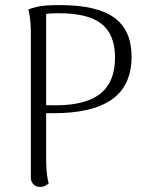

<svg xmlns="http://www.w3.org/2000/svg" viewBox="-20 -723 589 753"><path d="M137 10Q121 10 111.5 0.5Q102 -9 101 -25V-587Q101 -595 100.5 -613.5Q100 -632 97.5 -653Q95 -674 91 -685Q101 -691 128.5 -697Q156 -703 215 -703Q361 -703 428.5 -653.5Q496 -604 496 -501Q496 -388 419.5 -333.5Q343 -279 190 -279Q177 -279 166.5 -279Q156 -279 145 -280L138 -312Q148 -311 159.5 -310.5Q171 -310 196 -310Q277 -310 329 -330.5Q381 -351 406 -392.5Q431 -434 431 -497Q431 -557 408 -595.5Q385 -634 336.5 -652.5Q288 -671 210 -671Q194 -671 181 -670.5Q168 -670 161 -668V-101Q161 -93 161.5 -74.5Q162 -56 164.5 -36.5Q167 -17 171 -4Q167 0 158.5 5Q150 10 137 10Z"/></svg>

Font: Arima Light
Style: Regular
Weight: 300
Designer: Joana Correia and Natanael Gama
Foundry: NDISCOVER
Version: Version 1.101;gftools[0.9.23]